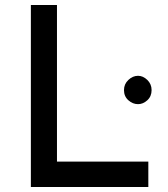

<svg xmlns="http://www.w3.org/2000/svg" viewBox="-20 -745 670 765"><path d="M103 -725H207V-101H571V0H103ZM474 -386Q474 -410 491.5 -426.5Q509 -443 530 -443Q550 -443 567 -426.5Q584 -410 584 -386Q584 -361 567 -345.5Q550 -330 530 -330Q509 -330 491.5 -345.5Q474 -361 474 -386Z"/></svg>

Font: Reem Kufi Fun
Style: Regular
Weight: 400
Designer: Khaled Hosny
Version: Version 1.005